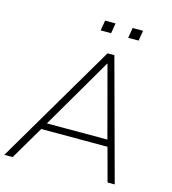

<svg xmlns="http://www.w3.org/2000/svg" viewBox="-129 -983 971 1085"><g transform="rotate(15 356.5 -440.0)"><path d="M-3 0 412 -705H452L643 0H601L546 -204L570 -195H134L166 -204L46 0ZM425 -648 180 -228 157 -234H559L539 -228L427 -648ZM502 -820 512 -880H573L563 -820ZM341 -820 351 -880H412L402 -820Z"/></g></svg>

Font: Nunito Sans 12pt ExtraLight 12pt ExtraLight
Style: Italic
Weight: 250
Italic angle: -9°
Version: Version 3.101;gftools[0.9.27]